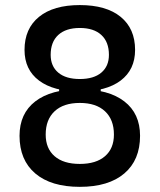

<svg xmlns="http://www.w3.org/2000/svg" viewBox="-20 -723 626 753"><path d="M293 9.8Q180.2 9.8 118.4 -42.7Q56.6 -95.2 56.6 -190.4Q56.6 -277.8 118.4 -325.4Q180.2 -373 293 -373Q405.8 -373 467.5 -325.4Q529.3 -277.8 529.3 -190.4Q529.3 -95.2 467.5 -42.7Q405.8 9.8 293 9.8ZM293 -80.1Q356.9 -80.1 391.8 -110.4Q426.8 -140.6 426.8 -195.3Q426.8 -253.9 391.8 -286.6Q356.9 -319.3 293 -319.3Q229 -319.3 194.1 -286.6Q159.2 -253.9 159.2 -195.3Q159.2 -140.6 194.1 -110.4Q229 -80.1 293 -80.1ZM211.9 -344.7V-394.5H375V-344.7ZM293 -413.1Q347.7 -413.1 377.4 -438.2Q407.2 -463.4 407.2 -507.8Q407.2 -558.6 377.4 -585.9Q347.7 -613.3 293 -613.3Q238.3 -613.3 208.5 -585.9Q178.7 -558.6 178.7 -507.8Q178.7 -463.4 208.5 -438.2Q238.3 -413.1 293 -413.1ZM293 -364.3Q189.9 -364.3 133.1 -407Q76.2 -449.7 76.2 -527.3Q76.2 -610.8 133.1 -657Q189.9 -703.1 293 -703.1Q396.5 -703.1 453.1 -657Q509.8 -610.8 509.8 -527.3Q509.8 -449.7 453.1 -407Q396.5 -364.3 293 -364.3Z"/></svg>

Font: Cascadia Code PL
Style: Regular
Weight: 400
Monospace: yes
Designer: Aaron Bell
Foundry: Saja Typeworks
Version: Version 2102.003